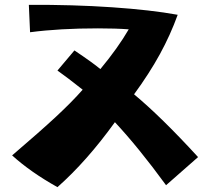

<svg xmlns="http://www.w3.org/2000/svg" viewBox="-20 -737 867 792"><path d="M30 -96Q147 -196 212 -256.5Q277 -317 321 -367Q258 -417 217 -446L287 -529Q363 -478 394 -452Q467 -540 511 -616Q458 -620 384 -620Q226 -620 104 -604L99 -717Q282 -718 442.5 -707Q603 -696 713 -676Q683 -593 639.5 -513.5Q596 -434 533 -348Q647 -253 797 -89L665 27Q552 -128 454 -233Q338 -72 217 35Q106 -27 30 -96Z"/></svg>

Font: Otomanopee
Style: Regular
Weight: 400
Designer: Das Ende der Wildnis
Foundry: Gutenberg Labo
Version: Version 3.000